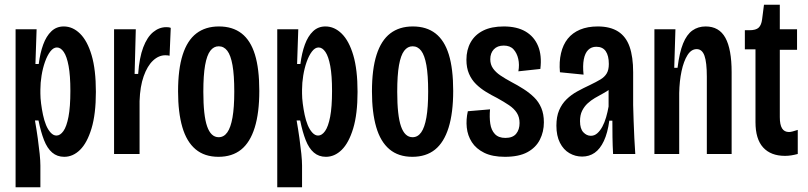

<svg xmlns="http://www.w3.org/2000/svg" viewBox="-20 -652 3421 813"><path d="M46 141V-259V-528H135L130 -381H144Q150 -428 163 -463.5Q176 -499 197.5 -519.5Q219 -540 250 -540Q288 -540 319 -509.5Q350 -479 368 -418Q386 -357 386 -263Q386 -169 367.5 -108Q349 -47 319 -17.5Q289 12 252 12Q222 12 201 -6Q180 -24 166.5 -58.5Q153 -93 143 -142H128Q135 -102 140 -66Q145 -30 148 -0.5Q151 29 151 49V141ZM219 -78Q235 -78 248.5 -97Q262 -116 270 -157.5Q278 -199 278 -267Q278 -332 270.5 -372.5Q263 -413 250 -432Q237 -451 221 -451Q206 -451 193 -434Q180 -417 170.5 -390Q161 -363 156 -332Q151 -301 151 -273V-256Q151 -237 154 -213.5Q157 -190 162 -166Q167 -142 175 -122.5Q183 -103 194.5 -90.5Q206 -78 219 -78Z M463 0V-299V-528H555L550 -339H565Q570 -408 586.5 -451.5Q603 -495 628.5 -516Q654 -537 684 -537Q689 -537 693.5 -536.5Q698 -536 703 -534L698 -416Q695 -417 690 -417.5Q685 -418 680 -418Q652 -418 628 -395.5Q604 -373 588.5 -329.5Q573 -286 571 -224V0Z M905 12Q846 12 808 -20Q770 -52 752 -114Q734 -176 734 -265Q734 -359 753.5 -420Q773 -481 811.5 -510.5Q850 -540 907 -540Q965 -540 1003 -510.5Q1041 -481 1059.5 -421Q1078 -361 1078 -267Q1078 -174 1058.5 -111.5Q1039 -49 1001 -18.5Q963 12 905 12ZM906 -71Q928 -71 942.5 -91.5Q957 -112 964.5 -154.5Q972 -197 972 -264Q972 -334 964.5 -376Q957 -418 942.5 -437Q928 -456 906 -456Q885 -456 870.5 -437Q856 -418 848.5 -376Q841 -334 841 -263Q841 -163 857 -117Q873 -71 906 -71Z M1154 141V-259V-528H1243L1238 -381H1252Q1258 -428 1271 -463.5Q1284 -499 1305.5 -519.5Q1327 -540 1358 -540Q1396 -540 1427 -509.5Q1458 -479 1476 -418Q1494 -357 1494 -263Q1494 -169 1475.5 -108Q1457 -47 1427 -17.5Q1397 12 1360 12Q1330 12 1309 -6Q1288 -24 1274.5 -58.5Q1261 -93 1251 -142H1236Q1243 -102 1248 -66Q1253 -30 1256 -0.5Q1259 29 1259 49V141ZM1327 -78Q1343 -78 1356.5 -97Q1370 -116 1378 -157.5Q1386 -199 1386 -267Q1386 -332 1378.5 -372.5Q1371 -413 1358 -432Q1345 -451 1329 -451Q1314 -451 1301 -434Q1288 -417 1278.5 -390Q1269 -363 1264 -332Q1259 -301 1259 -273V-256Q1259 -237 1262 -213.5Q1265 -190 1270 -166Q1275 -142 1283 -122.5Q1291 -103 1302.5 -90.5Q1314 -78 1327 -78Z M1726 12Q1667 12 1629 -20Q1591 -52 1573 -114Q1555 -176 1555 -265Q1555 -359 1574.5 -420Q1594 -481 1632.5 -510.5Q1671 -540 1728 -540Q1786 -540 1824 -510.5Q1862 -481 1880.5 -421Q1899 -361 1899 -267Q1899 -174 1879.5 -111.5Q1860 -49 1822 -18.5Q1784 12 1726 12ZM1727 -71Q1749 -71 1763.5 -91.5Q1778 -112 1785.5 -154.5Q1793 -197 1793 -264Q1793 -334 1785.5 -376Q1778 -418 1763.5 -437Q1749 -456 1727 -456Q1706 -456 1691.5 -437Q1677 -418 1669.5 -376Q1662 -334 1662 -263Q1662 -163 1678 -117Q1694 -71 1727 -71Z M2118 12Q2065 12 2030.5 -5Q1996 -22 1978 -50Q1960 -78 1956.5 -112Q1953 -146 1961 -181L2055 -189Q2052 -156 2056 -128.5Q2060 -101 2075.5 -84.5Q2091 -68 2120 -68Q2151 -68 2165.5 -85.5Q2180 -103 2180 -131Q2180 -156 2168.5 -174Q2157 -192 2135.5 -206.5Q2114 -221 2085 -237Q2061 -249 2038 -263Q2015 -277 1996 -295.5Q1977 -314 1966 -339.5Q1955 -365 1955 -399Q1955 -441 1973 -473Q1991 -505 2026 -522.5Q2061 -540 2113 -540Q2169 -540 2205.5 -518.5Q2242 -497 2258.5 -457Q2275 -417 2268 -360L2175 -350Q2180 -378 2174.5 -402.5Q2169 -427 2154.5 -443Q2140 -459 2113 -459Q2086 -459 2071 -443Q2056 -427 2056 -401Q2056 -379 2067.5 -362.5Q2079 -346 2099 -332.5Q2119 -319 2145 -305Q2172 -291 2197 -275Q2222 -259 2241.5 -240Q2261 -221 2272 -195Q2283 -169 2283 -134Q2283 -94 2266 -60.5Q2249 -27 2213 -7.5Q2177 12 2118 12Z M2445 11Q2416 11 2391 -3.5Q2366 -18 2351 -47.5Q2336 -77 2336 -120Q2336 -158 2347.5 -185Q2359 -212 2379 -231.5Q2399 -251 2424.5 -265Q2450 -279 2478 -292Q2505 -305 2522.5 -315.5Q2540 -326 2549 -341Q2558 -356 2558 -381Q2558 -416 2545 -435Q2532 -454 2505 -454Q2484 -454 2470.5 -440.5Q2457 -427 2452 -400.5Q2447 -374 2451 -336L2351 -346Q2347 -390 2355.5 -426.5Q2364 -463 2384 -488Q2404 -513 2436 -526.5Q2468 -540 2511 -540Q2564 -540 2597.5 -518.5Q2631 -497 2646 -454Q2661 -411 2661 -346V-207Q2662 -176 2663 -140Q2664 -104 2666 -67.5Q2668 -31 2670 0H2576Q2574 -36 2573.5 -71Q2573 -106 2573 -141H2560Q2553 -89 2537 -55Q2521 -21 2498 -5Q2475 11 2445 11ZM2482 -77Q2497 -77 2509 -87.5Q2521 -98 2530.5 -115.5Q2540 -133 2546.5 -155.5Q2553 -178 2557 -201V-291L2587 -301Q2579 -287 2564.5 -276Q2550 -265 2533 -256Q2516 -247 2499 -237Q2482 -227 2468 -214Q2454 -201 2445 -183Q2436 -165 2436 -139Q2436 -107 2450 -92Q2464 -77 2482 -77Z M2751 0V-326V-528H2840L2835 -365H2849Q2857 -430 2872.5 -468Q2888 -506 2912 -523Q2936 -540 2968 -540Q3025 -540 3051.5 -492Q3078 -444 3078 -346V0H2973V-327Q2973 -388 2963 -416Q2953 -444 2930 -444Q2907 -444 2891 -418.5Q2875 -393 2866 -351Q2857 -309 2856 -258V0Z M3304 8Q3244 8 3211.5 -27.5Q3179 -63 3179 -135V-443H3134V-524H3153Q3181 -524 3192.5 -535Q3204 -546 3207 -570L3215 -632H3282V-528H3355V-441H3282V-156Q3282 -124 3291.5 -108.5Q3301 -93 3321 -93Q3327 -93 3336.5 -95.5Q3346 -98 3358 -102V0Q3343 4 3330 6Q3317 8 3304 8Z"/></svg>

Font: Bricolage Grotesque 48pt Condensed Medium
Style: Regular
Weight: 500
Width: 3
Designer: Mathieu Triay
Foundry: Atelier Triay
Version: Version 1.001;gftools[0.9.33.dev8+g029e19f]